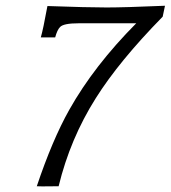

<svg xmlns="http://www.w3.org/2000/svg" viewBox="-20 -648 594 668"><path d="M554 -628 546 -590Q394 -435 313 -306Q224 -165 184 0Q108 1 108 0Q162 -161 221 -266Q307 -419 454 -567H254Q201 -567 189 -554Q179 -544 172 -518H122Q130 -545 145 -627Q285 -622 351 -622Q413 -622 554 -628Z"/></svg>

Font: GFS Neohellenic Rg
Style: Italic
Weight: 400
Italic angle: -12°
Designer: Takis Katsoulidis and George D. Matthiopoulos
Foundry: Takis Katsoulidis and George D. Matthiopoulos
Version: Version 1.0